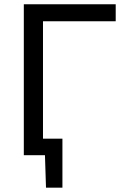

<svg xmlns="http://www.w3.org/2000/svg" viewBox="-20 -733 605 907"><path d="M197.3 153.6 191.9 -14.4 213.4 0H121.9V-77.8Q160.3 -77.8 198.5 -77.8Q236.7 -77.8 274.9 -77.8Q274.9 -48.9 274.9 -18.8Q274.9 11.2 274.9 40.1Q274.9 68.4 274.9 97Q274.9 125.5 274.9 153.6ZM92.5 0Q92.5 -59.5 92.5 -114.6Q92.5 -169.7 92.5 -235.5V-474.7Q92.5 -541.9 92.5 -597.6Q92.5 -653.3 92.5 -713H526.6V-632.5Q474 -632.5 413.9 -632.5Q353.9 -632.5 272.3 -632.5H143.8L183.1 -699.9Q183.1 -640.2 183.1 -584.5Q183.1 -528.7 183.1 -461.6V-235.5Q183.1 -169.7 183.1 -114.6Q183.1 -59.5 183.1 0Z"/></svg>

Font: Commissioner Thin
Style: Regular
Weight: 100
Designer: Kostas Bartsokas
Foundry: Kostas Bartsokas
Version: Version 1.001;gftools[0.9.23]